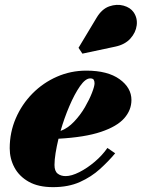

<svg xmlns="http://www.w3.org/2000/svg" viewBox="-20 -761 584 791"><path d="M455.5 -569 319.5 -540 303.5 -564 378 -688Q399.5 -724 430.2 -734.8Q461 -745.5 489 -737.8Q517 -730 530.5 -710.5Q547 -686.5 543.2 -656.8Q539.5 -627 517.2 -602.2Q495 -577.5 455.5 -569ZM204.5 -81.5Q204.5 -56 217.5 -45.8Q230.5 -35.5 250.5 -35.5Q274.5 -35.5 306.8 -51.8Q339 -68 370.2 -94.5Q401.5 -121 422.5 -151.5L454.5 -129.5Q427.5 -97 392 -64.8Q356.5 -32.5 309.2 -11.2Q262 10 198.5 10Q138 10 98.5 -12.2Q59 -34.5 39.5 -71Q20 -107.5 20 -150Q20 -215.5 45 -273.5Q70 -331.5 113.8 -375.8Q157.5 -420 214.5 -445Q271.5 -470 335.5 -470Q423.5 -470 472.5 -434.8Q521.5 -399.5 521.5 -349Q521.5 -307.5 491.8 -273.8Q462 -240 396 -217.8Q330 -195.5 221 -189.5Q213.5 -158.5 209 -130.5Q204.5 -102.5 204.5 -81.5ZM351.5 -438Q332 -438 309.5 -405.8Q287 -373.5 265.8 -323.8Q244.5 -274 229.5 -221.5Q259.5 -232.5 285.2 -259.8Q311 -287 329.8 -319.2Q348.5 -351.5 359 -378.8Q369.5 -406 369.5 -417.5Q369.5 -426.5 366.2 -432.2Q363 -438 351.5 -438Z"/></svg>

Font: Bodoni* 06pt Fatface
Style: Italic
Weight: 900
Italic angle: -13°
Version: Version 2.3